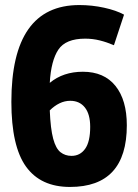

<svg xmlns="http://www.w3.org/2000/svg" viewBox="-20 -730 545 760"><path d="M257 10Q141 10 83 -70.5Q25 -151 25 -327Q25 -710 294 -710Q344 -710 392 -699.5Q440 -689 471 -672L431 -551Q403 -563 375 -570Q347 -577 317 -577Q240 -577 211 -533.5Q182 -490 177 -402Q230 -446 308 -446Q392 -446 437 -390Q482 -334 482 -234Q482 10 257 10ZM258 -331Q236 -331 215.5 -321Q195 -311 177 -293Q180 -220 190.5 -181Q201 -142 219.5 -127.5Q238 -113 263 -113Q297 -113 317 -141Q337 -169 337 -228Q337 -278 316 -304.5Q295 -331 258 -331Z"/></svg>

Font: Georama SemiCondensed
Style: Bold
Weight: 700
Width: 4
Designer: Jean-Baptiste Levee
Foundry: Production Type
Version: Version 1.000